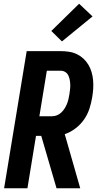

<svg xmlns="http://www.w3.org/2000/svg" viewBox="-20 -1009 540 1029"><path d="M410 0H283L201 -281H173L127 0H2L123 -735H305Q328 -735 350.5 -731.5Q373 -728 392.5 -718.5Q412 -709 427.5 -694.5Q443 -680 454 -661.5Q465 -643 471 -622Q477 -601 479 -578.5Q481 -556 479.5 -533Q478 -510 474 -487Q469 -456 459 -425.5Q449 -395 430 -368Q411 -341 384 -320.5Q357 -300 327 -290ZM191 -386H259Q272 -386 285 -391Q298 -396 308.5 -406Q319 -416 326.5 -428Q334 -440 339 -452.5Q344 -465 347 -478Q350 -491 352 -504Q354 -517 355.5 -530.5Q357 -544 356.5 -557Q356 -570 353.5 -582.5Q351 -595 345.5 -606Q340 -617 329 -623.5Q318 -630 305 -630H231ZM312 -787 255 -843 404 -989 476 -921Z"/></svg>

Font: Iosevka Extrabold Oblique
Style: Regular
Weight: 800
Italic angle: -9°
Monospace: yes
Designer: Belleve Invis
Foundry: Belleve Invis
Version: Version 32.5.0; ttfautohint (v1.8.4)